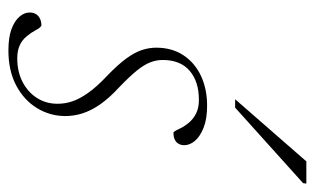

<svg xmlns="http://www.w3.org/2000/svg" viewBox="-162 -558 730 445"><g transform="rotate(90 202.5 -335.0)"><path d="M39 -66.5Q44.5 -63 49.5 -53.2Q54.5 -43.5 63.5 -32.5Q72 -22 84.5 -16.2Q97 -10.5 114.5 -10.5Q146 -10.5 169.8 -23Q193.5 -35.5 206.8 -56.5Q220 -77.5 220 -104Q220 -121 214.5 -137.8Q209 -154.5 195.2 -174.2Q181.5 -194 155.5 -218.5Q129.5 -243.5 115.2 -263Q101 -282.5 95.5 -299.2Q90 -316 90 -332.5Q90 -369 107.5 -395.5Q125 -422 155.2 -436.2Q185.5 -450.5 224.5 -450.5Q255 -450.5 275.2 -442.5Q295.5 -434.5 305.8 -422.5Q316 -410.5 316 -397.5Q316 -390.5 313 -384.8Q310 -379 303.5 -375.8Q297 -372.5 286.5 -372.5Q282.5 -376 278 -386.2Q273.5 -396.5 264.5 -407.5Q255.5 -418.5 242.5 -425Q229.5 -431.5 211 -431.5Q168.5 -431.5 143.5 -410Q118.5 -388.5 118.5 -347.5Q118.5 -333 124 -318.8Q129.5 -304.5 143.2 -287.5Q157 -270.5 182 -246.5Q207 -223.5 221.5 -202.5Q236 -181.5 242.2 -161.8Q248.5 -142 248.5 -122Q248.5 -86.5 230 -56.2Q211.5 -26 177.5 -8Q143.5 10 96.5 10Q66 10 46.8 2.8Q27.5 -4.5 18 -15.8Q8.5 -27 8.5 -39Q8.5 -47.5 12 -53.5Q15.5 -59.5 22.5 -63Q29.5 -66.5 39 -66.5ZM209.5 -515.5 353.5 -680.5H405L404 -673L229 -515.5Z"/></g></svg>

Font: Newsreader 16pt 16pt ExtraLight
Style: Italic
Weight: 250
Italic angle: -17°
Version: Version 1.003